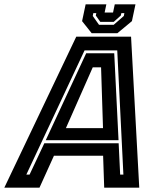

<svg xmlns="http://www.w3.org/2000/svg" viewBox="-67 -870 742 890"><path d="M-47 0 286.5 -700H540.5L578.5 0H416L411 -148H183L116 0ZM55 -60.5H70L138.5 -206H483L490 -60.5H505L476.5 -636.5H325ZM145 -220 332.5 -623H462.5L482.5 -220ZM238.5 -276H410.5L401.5 -558H363ZM358 -716 313.5 -772 330 -850H426L418 -812H457L465 -850H561L544.5 -772L477 -716ZM392 -755H460L507 -796L509.5 -809H495.5L493 -798L460 -768.5H398L377 -798L379.5 -809H365.5L363 -796Z"/></svg>

Font: Tourney Thin
Style: Italic
Weight: 100
Italic angle: -12°
Designer: Tyler Finck
Foundry: Etcetera Type Co
Version: Version 1.015